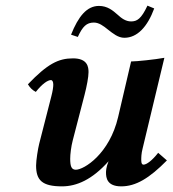

<svg xmlns="http://www.w3.org/2000/svg" viewBox="-20 -651 613 681"><path d="M445 -575C426 -575 411 -586 397 -599C380 -614 361 -630 331 -630C288 -630 258 -593 232 -528L256 -520C273 -557 287 -571 313 -571C331 -571 347 -559 363 -546C381 -532 399 -517 421 -517C467 -517 503 -556 527 -621L503 -631C481 -584 466 -575 445 -575ZM280 -315C287.8 -345.1 294 -378 294 -395C294 -413 291 -444 239 -444C187 -444 148.5 -424.5 79 -352C86 -340.3 94.7 -331.3 107 -325C129 -353 149 -367 161 -367C165 -367 169 -362 169 -351C169 -342 166.9 -328 162 -309L119 -141C114.6 -123.8 108 -82 108 -64C108 -12 129 10 200 10C252 10 307 -14 365 -79C356 -57 356 -43 356 -39C356 -21 359 10 410 10C462 10 510 -19 572 -82L541 -109C520 -82 500 -67 489 -67C484 -67 481 -71 481 -83C481 -92 481 -106 486 -125L563 -446C531 -440 464 -433 445 -433L399 -236C368.5 -105.1 278 -49 249 -49C233 -49 229 -62 229 -88C229 -104 232.3 -131.2 238 -153Z"/></svg>

Font: Linux Libertine O
Style: Bold Italic
Weight: 700
Italic angle: -11.5°
Designer: Philipp H. Poll
Foundry: Philipp H. Poll
Version: Version 4.1.0